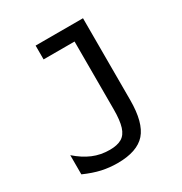

<svg xmlns="http://www.w3.org/2000/svg" viewBox="-173 -857 947 999"><g transform="rotate(-30 301.0 -357.5)"><path d="M247.1 14.2Q198.2 14.2 152.8 4.2Q107.4 -5.9 53.2 -29.8V-145Q98.1 -105.5 144.8 -85.7Q191.4 -65.9 246.1 -65.9Q291 -65.9 317.9 -81.5Q344.7 -97.2 356.4 -134.8Q368.2 -172.4 368.2 -237.8V-646H182.1V-729H466.8V-237.8Q466.8 -102.1 415.8 -43.9Q364.7 14.2 247.1 14.2Z"/></g></svg>

Font: Vazir Code Hack
Style: Code-Hack
Weight: 400
Foundry: DejaVu fonts team - Redesigned by Saber Rastikerdar
Version: Version 1.1.2